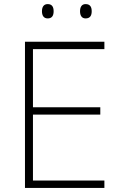

<svg xmlns="http://www.w3.org/2000/svg" viewBox="-20 -918 591 938"><path d="M185 -863C185 -843 193 -828 213 -828C235 -828 242 -843 242 -863C242 -883 235 -898 213 -898C193 -898 185 -883 185 -863ZM371 -863C371 -843 379 -828 398 -828C421 -828 428 -843 428 -863C428 -883 421 -898 398 -898C379 -898 371 -883 371 -863ZM490 0V-36H141V-358H470V-394H141V-678H490V-714H102V0Z"/></svg>

Font: Noto Sans Ethiopic ExtraLight
Style: Regular
Weight: 200
Designer: Monotype Design Team
Foundry: Monotype Imaging Inc.
Version: Version 2.102